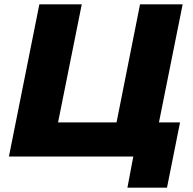

<svg xmlns="http://www.w3.org/2000/svg" viewBox="-20 -720 889 883"><path d="M711 -157H808L748 143H566L593 0H21L161 -700H356L247 -157H516L624 -700H820Z"/></svg>

Font: Montserrat Alternates ExtraBold
Style: Italic
Weight: 800
Italic angle: -11.3°
Designer: Julieta Ulanovsky
Foundry: Julieta Ulanovsky
Version: Version 7.200